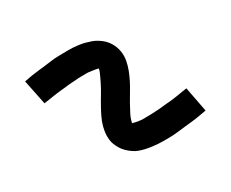

<svg xmlns="http://www.w3.org/2000/svg" viewBox="-50 -546 600 499"><g transform="rotate(30 250.0 -297.0)"><path d="M323 -185Q315 -185 308 -186Q301 -187 295 -189.5Q289 -192 283 -195.5Q277 -199 271.5 -203.5Q266 -208 261.5 -212.5Q257 -217 252.5 -222.5Q248 -228 244 -234Q240 -240 236.5 -245.5Q233 -251 229.5 -257Q226 -263 222.5 -269Q219 -275 215.5 -281.5Q212 -288 208 -294.5Q204 -301 200 -307Q196 -313 192.5 -318Q189 -323 185 -328.5Q181 -334 177 -337Q174 -334 171.5 -331Q169 -328 165 -323Q161 -318 158.5 -314.5Q156 -311 154.5 -308Q153 -305 151 -301.5Q149 -298 147 -294.5Q145 -291 143 -287Q141 -283 139 -278.5Q137 -274 134.5 -269.5Q132 -265 130 -260Q128 -255 125.5 -249.5Q123 -244 120.5 -238.5Q118 -233 115.5 -227Q113 -221 110.5 -214.5Q108 -208 105.5 -201.5Q103 -195 100 -188L28 -212Q32 -224 36 -234.5Q40 -245 44.5 -255Q49 -265 53 -274.5Q57 -284 60.5 -292.5Q64 -301 68 -308.5Q72 -316 76 -323Q80 -330 83.5 -336.5Q87 -343 91 -349Q95 -355 101 -363Q107 -371 113.5 -377.5Q120 -384 126.5 -389.5Q133 -395 141.5 -399.5Q150 -404 159 -406.5Q168 -409 177 -409Q192 -409 205 -404Q218 -399 228.5 -390Q239 -381 247.5 -370.5Q256 -360 263.5 -348.5Q271 -337 277.5 -325Q284 -313 292 -299.5Q300 -286 307 -275.5Q314 -265 323 -257Q326 -260 328.5 -262.5Q331 -265 335 -270Q339 -275 341.5 -279Q344 -283 345.5 -286Q347 -289 349 -292.5Q351 -296 353 -299.5Q355 -303 357 -307Q359 -311 361 -315Q363 -319 365.5 -324Q368 -329 370 -334Q372 -339 374.5 -344Q377 -349 379.5 -354.5Q382 -360 384.5 -366Q387 -372 389.5 -378.5Q392 -385 394.5 -392Q397 -399 400 -406L472 -381Q468 -370 464 -359Q460 -348 455.5 -338Q451 -328 447 -319Q443 -310 439.5 -301.5Q436 -293 432 -285Q428 -277 424 -270Q420 -263 416.5 -257Q413 -251 409 -245Q405 -239 399 -231Q393 -223 386.5 -216Q380 -209 373.5 -203.5Q367 -198 358.5 -194Q350 -190 341 -187.5Q332 -185 323 -185Z"/></g></svg>

Font: Iosevka www.saffi
Style: Regular
Weight: 400
Monospace: yes
Designer: Belleve Invis
Foundry: Belleve Invis
Version: Version 22.0.2; ttfautohint (v1.8.3)